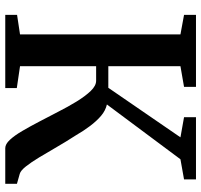

<svg xmlns="http://www.w3.org/2000/svg" viewBox="-38 -746 783 748"><g transform="rotate(90 354.0 -371.5)"><path d="M37.5 0V-46L113.5 -57.5V-682.5L37.5 -696.5V-743H318V-696.5L237.5 -682.5V-401.5H321.5L514.5 -682.5L436 -696.5V-743H678.5V-696.5L600 -682.5L386.5 -396Q410.5 -390.5 430.8 -373.2Q451 -356 470.2 -330.5Q489.5 -305 508 -273Q531 -237.5 552.2 -200.8Q573.5 -164 592.5 -132.5Q611.5 -101 627.8 -80.5Q644 -60 656.5 -56.5L695.5 -45.5V0H556.5Q541 0 524.2 -18Q507.5 -36 489.8 -66.2Q472 -96.5 453 -133Q434 -169.5 415 -206Q395.5 -244.5 374.8 -278.2Q354 -312 333.8 -333Q313.5 -354 294 -354H237.5V-57.5L322.5 -45V0Z"/></g></svg>

Font: Merriweather 48pt SemiBold
Style: Regular
Weight: 600
Version: Version 2.100